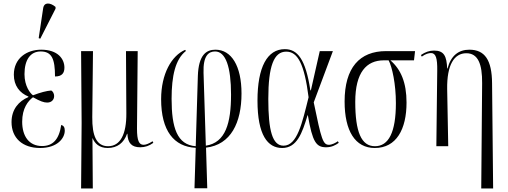

<svg xmlns="http://www.w3.org/2000/svg" viewBox="-20 -824 2862 1082"><path d="M207 -606 293 -775V-785C265 -809 228 -815 223 -776L198 -609ZM206 10C303 10 345 -45 345 -88C345 -106 339 -116 325 -120C313 -37 277 -1 217 -1C144 -1 105 -56 105 -138C105 -214 138 -255 166 -276C207 -253 227 -246 246 -246C271 -246 285 -263 285 -282C285 -300 276 -310 269 -314C242 -312 208 -303 166 -287C151 -297 118 -338 118 -406C118 -488 152 -534 209 -534C272 -534 290 -492 290 -393C330 -393 343 -413 343 -443C343 -492 306 -544 212 -544C131 -544 58 -496 58 -403C58 -341 91 -300 140 -280V-277C86 -254 45 -208 45 -136C45 -47 106 10 206 10Z M437 238H503L501 -45H502C514 -16 539 10 587 10C641 10 678 -19 696 -70H698C700 -18 722 6 770 6C797 6 821 -2 844 -19L840 -28C815 -12 800 -8 789 -8C764 -8 752 -30 752 -99L756 -536H690L692 -186C693 -69 659 0 589 0C524 0 499 -58 500 -164L504 -536H437L440 -131Z M1076 237H1148L1141 8C1281 -8 1341 -133 1341 -297C1341 -453 1284 -544 1194 -544C1141 -544 1099 -513 1095 -396L1083 0C978 -8 947 -104 947 -267C947 -396 968 -490 1028 -537L1023 -543C947 -510 888 -408 888 -265C888 -87 960 3 1083 9ZM1127 -414C1124 -511 1156 -534 1192 -534C1252 -534 1282 -447 1282 -291C1282 -132 1252 -20 1140 -3Z M1570 10C1653 10 1683 -73 1713 -174H1715C1741 -23 1762 6 1818 6C1849 6 1871 -6 1889 -19L1884 -28C1872 -19 1850 -8 1834 -8C1800 -8 1791 -38 1748 -247L1856 -536H1782L1732 -315H1729C1702 -492 1656 -547 1585 -547C1486 -547 1431 -446 1431 -257C1431 -62 1489 10 1570 10ZM1578 -3C1515 -3 1492 -88 1492 -266C1492 -451 1523 -533 1593 -533C1658 -533 1695 -464 1719 -276C1683 -131 1655 -3 1578 -3Z M2092 10C2214 10 2271 -96 2271 -246C2271 -359 2239 -433 2180 -484H2313L2319 -536H2156C2006 -536 1922 -442 1922 -252C1922 -87 1981 10 2092 10ZM2093 0C2016 0 1982 -81 1982 -250C1982 -416 2045 -484 2143 -484H2170C2190 -447 2211 -350 2211 -243C2211 -78 2170 0 2093 0Z M2692 238H2759L2753 -355C2752 -486 2712 -544 2625 -544C2565 -544 2521 -511 2502 -438H2500C2497 -507 2483 -539 2426 -539C2400 -539 2377 -531 2352 -514L2357 -505C2379 -521 2397 -525 2409 -525C2436 -525 2445 -496 2444 -426L2439 0H2506L2500 -322C2498 -458 2539 -524 2608 -524C2674 -524 2698 -463 2697 -355Z"/></svg>

Font: Noto Serif Display ExtraCondensed Light
Style: Regular
Weight: 300
Width: 2
Designer: Monotype Design Team
Foundry: Monotype Imaging Inc.
Version: Version 2.009